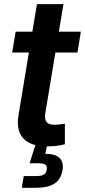

<svg xmlns="http://www.w3.org/2000/svg" viewBox="-20 -692 406 916"><path d="M365.7 -541 349.6 -441.4H38.1L54.7 -541ZM156.2 -672.4H282.7L196.3 -152.8Q191.4 -123 202.1 -109.9Q212.9 -96.7 241.7 -96.7Q250.5 -96.7 265.4 -98.4Q280.3 -100.1 289.6 -102.1V-3.9Q270 1.5 248 3.9Q226.1 6.3 205.1 6.3Q126 6.3 91.3 -31.7Q56.6 -69.8 67.9 -140.6ZM84 204.1 93.3 147.9H153.3Q177.2 147.9 189 140.9Q200.7 133.8 203.1 117.7Q206.1 101.6 197.3 94.2Q188.5 86.9 163.6 86.9H121.1L155.8 -22H209L205.1 0L196.3 42Q242.2 41.5 263.4 61.3Q284.7 81.1 278.3 119.1Q271 163.6 240 183.8Q209 204.1 148.9 204.1Z"/></svg>

Font: Inter 17pt SemiBold
Style: Italic
Weight: 600
Italic angle: -9.3988°
Version: Version 4.001;git-66647c0bb